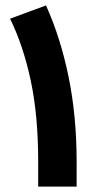

<svg xmlns="http://www.w3.org/2000/svg" viewBox="-20 -687 358 707"><path d="M149.4 -667Q203.1 -547.9 232.7 -403.3Q262.2 -258.8 262.2 -90.3V0H120.6V-91.8Q120.6 -261.2 93.3 -389.9Q65.9 -518.6 17.1 -618.2Z"/></svg>

Font: Vazir Black
Style: Black
Weight: 900
Designer: Saber Rastikerdar
Foundry: Saber Rastikerdar
Version: Version 30.0.0